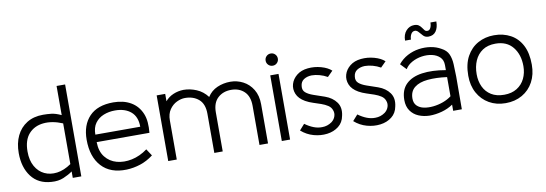

<svg xmlns="http://www.w3.org/2000/svg" viewBox="-55 -1064 4094 1440"><g transform="rotate(-10 1992.5 -344.0)"><path d="M245 2Q146 -4 93 -74Q40 -144 40 -253Q40 -328 67 -384.5Q94 -441 145.5 -473Q197 -505 269 -505Q300 -505 332 -501.5Q364 -498 407 -478V-700H472V0H407V-49Q378 -28 337.5 -11Q297 6 245 2ZM407 -105V-415Q328 -448 259.5 -441Q191 -434 149 -387Q107 -340 107 -253Q107 -186 133 -140Q159 -94 202.5 -73.5Q246 -53 299 -60Q352 -67 407 -105Z M1032 -233H630Q631 -162 665 -119Q699 -76 752.5 -61.5Q806 -47 868 -60Q930 -73 987 -115L1021 -63Q974 -27 922 -10Q870 7 817 9Q693 13 626 -60Q559 -133 559 -263Q559 -375 621 -440Q683 -505 804 -505Q881 -505 936.5 -473Q992 -441 1018 -378Q1030 -349 1033 -312Q1036 -275 1032 -233ZM806 -443Q759 -443 719 -427Q679 -411 654.5 -377.5Q630 -344 630 -290H972Q972 -366 927 -404.5Q882 -443 806 -443Z M1894 0H1829V-298Q1829 -370 1790.5 -407Q1752 -444 1691 -444Q1629 -444 1589 -407Q1549 -370 1549 -298V0H1485V-298Q1485 -373 1444 -408.5Q1403 -444 1339 -444Q1309 -444 1276.5 -428.5Q1244 -413 1221.5 -380.5Q1199 -348 1199 -298V0H1134V-500H1199V-444Q1224 -474 1260.5 -489.5Q1297 -505 1338 -506Q1388 -506 1437 -485.5Q1486 -465 1520 -420Q1548 -464 1595 -484.5Q1642 -505 1695 -505Q1746 -505 1791.5 -481.5Q1837 -458 1865.5 -411.5Q1894 -365 1894 -298Z M2031 -568Q2011 -568 1997.5 -581.5Q1984 -595 1984 -614Q1984 -634 1997.5 -647.5Q2011 -661 2031 -661Q2050 -661 2063.5 -647.5Q2077 -634 2077 -614Q2077 -595 2063.5 -581.5Q2050 -568 2031 -568ZM2062 0H1999V-500H2062Z M2147 -54 2186 -98Q2219 -74 2251.5 -61.5Q2284 -49 2316 -50Q2336 -50 2354.5 -56Q2373 -62 2390 -74Q2411 -90 2419 -114Q2427 -138 2418 -161Q2410 -184 2388.5 -198Q2367 -212 2338.5 -222Q2310 -232 2280 -241.5Q2250 -251 2223 -266Q2176 -293 2160.5 -331Q2145 -369 2156 -406.5Q2167 -444 2200.5 -471Q2234 -498 2285 -503Q2336 -508 2386 -494Q2436 -480 2464 -454L2423 -413Q2395 -429 2363.5 -437.5Q2332 -446 2304 -446Q2269 -445 2244.5 -429Q2220 -413 2217 -380Q2213 -349 2233.5 -331Q2254 -313 2291.5 -300Q2329 -287 2376 -271Q2432 -251 2461.5 -210Q2491 -169 2477 -108Q2468 -58 2431.5 -29.5Q2395 -1 2344.5 5.5Q2294 12 2241.5 -2.5Q2189 -17 2147 -54Z M2552 -54 2591 -98Q2624 -74 2656.5 -61.5Q2689 -49 2721 -50Q2741 -50 2759.5 -56Q2778 -62 2795 -74Q2816 -90 2824 -114Q2832 -138 2823 -161Q2815 -184 2793.5 -198Q2772 -212 2743.5 -222Q2715 -232 2685 -241.5Q2655 -251 2628 -266Q2581 -293 2565.5 -331Q2550 -369 2561 -406.5Q2572 -444 2605.5 -471Q2639 -498 2690 -503Q2741 -508 2791 -494Q2841 -480 2869 -454L2828 -413Q2800 -429 2768.5 -437.5Q2737 -446 2709 -446Q2674 -445 2649.5 -429Q2625 -413 2622 -380Q2618 -349 2638.5 -331Q2659 -313 2696.5 -300Q2734 -287 2781 -271Q2837 -251 2866.5 -210Q2896 -169 2882 -108Q2873 -58 2836.5 -29.5Q2800 -1 2749.5 5.5Q2699 12 2646.5 -2.5Q2594 -17 2552 -54Z M3125 5Q3079 4 3041 -12Q3003 -28 2980 -61Q2957 -94 2957 -143Q2957 -220 3001 -263Q3045 -306 3123 -317Q3201 -328 3303 -310V-348Q3303 -387 3279.5 -409.5Q3256 -432 3219.5 -440Q3183 -448 3142.5 -442Q3102 -436 3067.5 -417Q3033 -398 3015 -368L2972 -413Q3002 -450 3043.5 -472Q3085 -494 3131 -500.5Q3177 -507 3220.5 -500Q3264 -493 3298 -473Q3337 -453 3351.5 -420Q3366 -387 3368 -343.5Q3370 -300 3371 -249L3370 0H3304V-47Q3266 -21 3218.5 -8Q3171 5 3125 5ZM3303 -111V-257Q3221 -268 3156.5 -262Q3092 -256 3055.5 -227Q3019 -198 3019 -143Q3019 -108 3039.5 -88Q3060 -68 3092.5 -61.5Q3125 -55 3163.5 -59Q3202 -63 3239 -76.5Q3276 -90 3303 -111ZM3218 -580Q3195 -580 3180 -595Q3165 -610 3153 -625Q3141 -640 3126 -641Q3106 -641 3095.5 -622.5Q3085 -604 3085 -581H3040Q3040 -628 3065.5 -656Q3091 -684 3127 -684Q3149 -684 3161.5 -675Q3174 -666 3182 -654Q3190 -642 3197.5 -633Q3205 -624 3218 -624Q3234 -624 3242.5 -641Q3251 -658 3251 -682H3296Q3296 -636 3276.5 -608Q3257 -580 3218 -580Z M3703 12Q3632 12 3577.5 -19.5Q3523 -51 3492 -107.5Q3461 -164 3461 -239Q3461 -327 3493.5 -386Q3526 -445 3581 -475Q3636 -505 3703 -505Q3774 -505 3829 -475Q3884 -445 3914.5 -386Q3945 -327 3945 -239Q3945 -164 3914.5 -107.5Q3884 -51 3829 -19.5Q3774 12 3703 12ZM3703 -52Q3760 -52 3800 -77Q3840 -102 3860.5 -144.5Q3881 -187 3881 -239Q3881 -327 3835 -384Q3789 -441 3703 -441Q3644 -441 3604.5 -414.5Q3565 -388 3545 -342.5Q3525 -297 3525 -239Q3525 -186 3545 -143.5Q3565 -101 3604.5 -76.5Q3644 -52 3703 -52Z"/></g></svg>

Font: Kulim Park Light
Style: Regular
Weight: 300
Designer: Noponies / Dale Sattler
Foundry: Noponies
Version: Version 1.000; ttfautohint (v1.8.3)